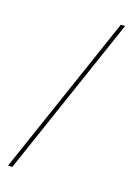

<svg xmlns="http://www.w3.org/2000/svg" viewBox="-117 -802 623 890"><g transform="rotate(15 194.5 -357.0)"><path d="M349 -740H370L34 26H13Z"/></g></svg>

Font: Murecho Thin
Style: Regular
Weight: 100
Designer: Neil Summerour
Foundry: Positype
Version: Version 1.010